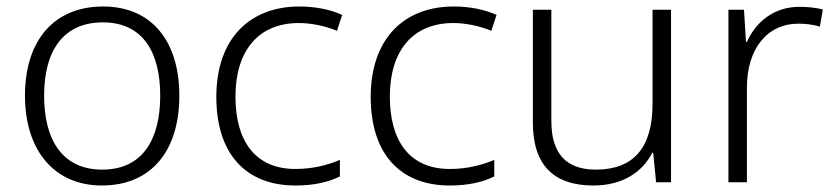

<svg xmlns="http://www.w3.org/2000/svg" viewBox="-20 -562 2572 592"><path d="M533 -267C533 -432 450 -542 298 -542C148 -542 57 -439 57 -267C57 -99 147 10 294 10C449 10 533 -100 533 -267ZM116 -267C116 -408 177 -493 297 -493C422 -493 474 -399 474 -267C474 -131 419 -39 295 -39C173 -39 116 -130 116 -267Z M891 10C949 10 994 -1 1028 -18V-69C990 -53 944 -41 891 -41C764 -41 706 -131 706 -264C706 -405 776 -491 902 -491C939 -491 983 -482 1019 -467L1035 -516C1000 -532 954 -542 903 -542C750 -542 647 -443 647 -263C647 -91 735 10 891 10Z M1367 10C1425 10 1470 -1 1504 -18V-69C1466 -53 1420 -41 1367 -41C1240 -41 1182 -131 1182 -264C1182 -405 1252 -491 1378 -491C1415 -491 1459 -482 1495 -467L1511 -516C1476 -532 1430 -542 1379 -542C1226 -542 1123 -443 1123 -263C1123 -91 1211 10 1367 10Z M2049 -532H1992V-242C1992 -107 1934 -39 1817 -39C1727 -39 1680 -87 1680 -189V-532H1623V-184C1623 -53 1687 10 1810 10C1901 10 1962 -33 1991 -91H1994L2003 0H2049Z M2445 -541C2365 -541 2310 -493 2283 -433H2280L2274 -532H2226V0H2283V-292C2283 -411 2345 -489 2442 -489C2466 -489 2487 -486 2508 -480L2517 -533C2496 -538 2471 -541 2445 -541Z"/></svg>

Font: Noto Sans Bengali Light
Style: Regular
Weight: 300
Designer: Jelle Bosma - Monotype Design Team
Foundry: Monotype Imaging Inc.
Version: Version 2.003